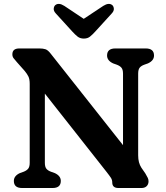

<svg xmlns="http://www.w3.org/2000/svg" viewBox="-20 -943 833 963"><path d="M285 -35.5Q285 0 243.5 0H91Q49.5 0 49.5 -35.5Q49.5 -61 80 -75L97 -81Q113 -87 121 -96.5Q129 -106 129 -126.5V-522Q129 -546 122.5 -559.2Q116 -572.5 104 -587L65 -631Q54.5 -643 48.2 -651Q42 -659 42 -670.5Q42 -700 77 -700H178Q195.5 -700 208 -696Q220.5 -692 235 -673L597 -215V-573.5Q597 -594 589 -603.5Q581 -613 564.5 -619L547.5 -625Q517 -639 517 -664.5Q517 -700 558.5 -700H711Q752.5 -700 752.5 -664.5Q752.5 -639 722 -625L705 -619Q688 -613 680.5 -603.5Q673 -594 673 -573.5V-164Q673 -144.5 677 -129.5Q681 -114.5 689 -102L709 -73Q717.5 -58.5 721.2 -50.8Q725 -43 725 -33.5Q725 -18.5 715.5 -9.2Q706 0 689.5 0H574Q543 0 543 -28Q543 -40.5 536.5 -50.8Q530 -61 513.5 -82L205 -473.5V-126.5Q205 -106 212.8 -96.5Q220.5 -87 237.5 -81L254.5 -75Q285 -61 285 -35.5ZM458 -785Q443.5 -769 431.2 -759.2Q419 -749.5 400.5 -749.5Q382 -749.5 369.5 -759.2Q357 -769 342.5 -785L260 -875.5Q248.5 -888 249.5 -899.5Q250.5 -911 257 -917Q274 -931.5 302.5 -913.5L400 -848.5L498 -913.5Q526.5 -931.5 543.5 -917Q550 -911 551 -899.5Q552 -888 540.5 -875.5Z"/></svg>

Font: Fraunces 9pt SuperSoft SemiBold
Style: Regular
Weight: 600
Version: Version 1.000;[0bf87f6ff]